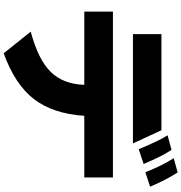

<svg xmlns="http://www.w3.org/2000/svg" viewBox="9 -910 982 1040"><g transform="rotate(90 500.0 -390.0)"><path d="M43 -355.5V-510.7H941.4V-355.5H607.4Q595.7 -184.6 516.1 -82Q436.5 20.5 268.6 81.1L151.4 -65.4Q301.8 -105.5 368.7 -172.9Q435.5 -240.2 439.5 -355.5ZM165 -619.1V-773.4H685.5L756.8 -619.1ZM712.9 -806.6 792 -828.1Q828.1 -773.4 868.2 -676.8L788.1 -650.4Q742.2 -761.7 712.9 -806.6ZM836.9 -839.8 914.1 -861.3Q957 -793.9 991.2 -711.9L913.1 -686.5Q876 -779.3 836.9 -839.8Z"/></g></svg>

Font: GenEi M Gothic v2 Heavy
Style: Regular
Weight: 800
Version: Version 2.0